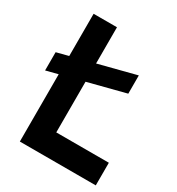

<svg xmlns="http://www.w3.org/2000/svg" viewBox="-169 -805 838 911"><g transform="rotate(30 250.0 -350.0)"><path d="M77 0V-700H205V-124H493V0ZM12 -352V-452L409 -554V-454Z"/></g></svg>

Font: Cabin VF Beta
Style: Regular
Weight: 400
Designer: Pablo Impallari
Foundry: Pablo Impallari. http://www.impallari.com Igino Marini. http://www.ikern.com
Version: Version 2.200